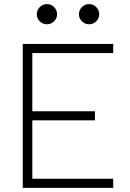

<svg xmlns="http://www.w3.org/2000/svg" viewBox="-20 -905 626 925"><path d="M89.8 0V-693.4H525.4V-649.4H135.7V-369.1H437.5V-325.2H135.7V-43.9H525.4V0ZM206.1 -788.1Q186 -788.1 171.6 -802.2Q157.2 -816.4 157.2 -836.4Q157.2 -856.4 171.6 -870.8Q186 -885.3 206.1 -885.3Q226.1 -885.3 240.5 -870.8Q254.9 -856.4 254.9 -836.4Q254.9 -816.4 240.5 -802.2Q226.1 -788.1 206.1 -788.1ZM409.2 -788.1Q389.2 -788.1 374.8 -802.2Q360.4 -816.4 360.4 -836.4Q360.4 -856.4 374.8 -870.8Q389.2 -885.3 409.2 -885.3Q429.2 -885.3 443.6 -870.8Q458 -856.4 458 -836.4Q458 -816.4 443.6 -802.2Q429.2 -788.1 409.2 -788.1Z"/></svg>

Font: Cascadia Mono ExtraLight
Style: Regular
Weight: 200
Monospace: yes
Designer: Aaron Bell
Foundry: Saja Typeworks
Version: Version 2404.023; ttfautohint (v1.8.4)